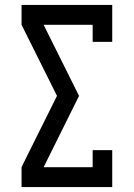

<svg xmlns="http://www.w3.org/2000/svg" viewBox="-20 -755 540 775"><path d="M67 0V-80L87 -121L210 -368L67 -655V-735H433V-586H354V-655H156L299 -368L156 -80H354V-149H433V0Z"/></svg>

Font: Iosevka Slab Medium
Style: Regular
Weight: 500
Monospace: yes
Designer: Belleve Invis
Foundry: Belleve Invis
Version: Version 11.1.1; ttfautohint (v1.8.3)